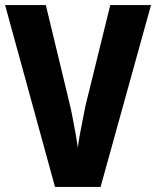

<svg xmlns="http://www.w3.org/2000/svg" viewBox="-20 -734 613 754"><path d="M573 -714 375 0H196L0 -714H160L255 -320Q259 -304 265 -272.5Q271 -241 277 -208Q283 -175 286 -154Q288 -175 294 -208Q300 -241 306.5 -272Q313 -303 316 -320L413 -714Z"/></svg>

Font: Noto Sans Tamil Condensed ExtraBold
Style: Regular
Weight: 800
Width: 3
Designer: Jelle Bosma - Monotype Design Team
Foundry: Monotype Imaging Inc.
Version: Version 2.004; ttfautohint (v1.8.4.7-5d5b)